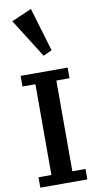

<svg xmlns="http://www.w3.org/2000/svg" viewBox="-127 -1278 666 1327"><g transform="rotate(-10 206.5 -614.0)"><path d="M42.5 0ZM133.3 -73.2V-710H42.5V-784.7H372.6V-710H280.3V-73.2H372.6V0H42.5V-73.2ZM51.8 -1166.5 192.9 -1227.5 284.2 -921.9 223.6 -894Z"/></g></svg>

Font: Dhyana
Style: Bold
Weight: 700
Foundry: Vernon Adams
Version: Version 1.002; ttfautohint (v0.8.51-6076)